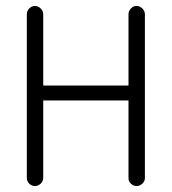

<svg xmlns="http://www.w3.org/2000/svg" viewBox="-20 -624 576 644"><path d="M70 -576Q70 -587 78 -595.5Q86 -604 97 -604Q108 -604 116.5 -595.5Q125 -587 125 -576V-337H411V-576Q411 -587 419 -595.5Q427 -604 438 -604Q449 -604 457.5 -595.5Q466 -587 466 -576V-27Q466 -16 457.5 -8Q449 0 438 0Q427 0 419 -8Q411 -16 411 -27V-287H125V-27Q125 -16 116.5 -8Q108 0 97 0Q86 0 78 -8Q70 -16 70 -27Z"/></svg>

Font: RIT Ala
Style: Regular
Weight: 400
Designer: Radhakrishan VN, Aswathy J
Version: 1.0